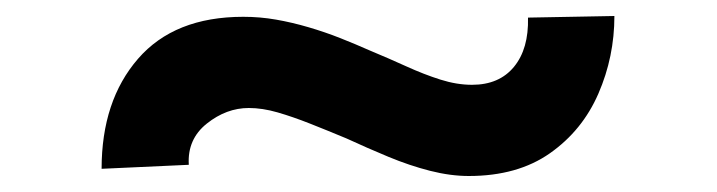

<svg xmlns="http://www.w3.org/2000/svg" viewBox="-20 -489 896 240"><path d="M566 -269Q543 -269 517.5 -275.5Q492 -282 465.5 -293Q439 -304 413 -316Q389 -326 367.5 -334.5Q346 -343 327 -348.5Q308 -354 291 -354Q263 -354 238.5 -334.5Q214 -315 216 -283L107 -278Q107 -363 152.5 -415.5Q198 -468 284 -468Q305 -468 325 -464.5Q345 -461 365.5 -455Q386 -449 405 -441.5Q424 -434 442 -426Q466 -416 488 -406Q510 -396 530.5 -389.5Q551 -383 570 -383Q604 -383 622.5 -405.5Q641 -428 640 -467L748 -469Q748 -418 728 -372Q708 -326 667.5 -297.5Q627 -269 566 -269Z"/></svg>

Font: Lexend Zetta Medium
Style: Regular
Weight: 500
Designer: Bonnie Shaver-Troup, Thomas Jockin
Foundry: Lexend
Version: Version 1.007